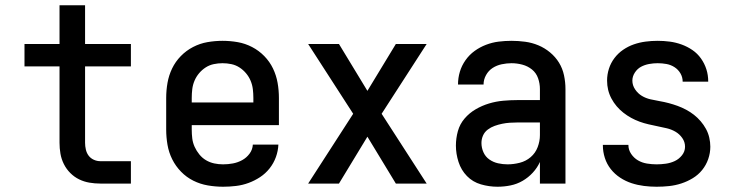

<svg xmlns="http://www.w3.org/2000/svg" viewBox="-20 -697 2790 729"><path d="M477 0H361Q340 0 319.5 -3.5Q299 -7 280.5 -16Q262 -25 247 -40Q232 -55 222.5 -74Q213 -93 209.5 -113.5Q206 -134 206 -155V-445H73V-530H206V-677H303V-530H477V-445H303V-155Q303 -142 306 -129Q309 -116 316.5 -106Q324 -96 336 -90.5Q348 -85 361 -85H477Z M827 12Q798 12 769 7Q740 2 714 -11Q688 -24 667.5 -45Q647 -66 634 -92Q621 -118 616 -147Q611 -176 611 -205V-325Q611 -354 616 -382.5Q621 -411 633.5 -437Q646 -463 666.5 -484Q687 -505 713 -518.5Q739 -532 767.5 -537Q796 -542 825 -542Q854 -542 882.5 -537Q911 -532 937 -518.5Q963 -505 983.5 -484Q1004 -463 1016.5 -437Q1029 -411 1034 -382.5Q1039 -354 1039 -325V-222H708V-205Q708 -188 710 -171.5Q712 -155 719 -139.5Q726 -124 737 -110.5Q748 -97 762.5 -88.5Q777 -80 793.5 -76.5Q810 -73 827 -73Q846 -73 864.5 -76.5Q883 -80 899.5 -89Q916 -98 927.5 -113.5Q939 -129 940 -148H1037Q1036 -124 1027.5 -100.5Q1019 -77 1003.5 -57.5Q988 -38 967.5 -24.5Q947 -11 924 -2.5Q901 6 876.5 9Q852 12 827 12ZM708 -308H942V-325Q942 -342 940 -358.5Q938 -375 931.5 -390.5Q925 -406 914 -419Q903 -432 889 -441Q875 -450 858.5 -453.5Q842 -457 825 -457Q808 -457 791.5 -453.5Q775 -450 761 -441Q747 -432 736 -419Q725 -406 718.5 -390.5Q712 -375 710 -358.5Q708 -342 708 -325Z M1150 0 1321 -265 1150 -530H1267L1375 -352L1483 -530H1600L1429 -265L1600 0H1483L1375 -178L1267 0Z M1869 12Q1837 12 1806 3Q1775 -6 1753 -28.5Q1731 -51 1721 -82Q1711 -113 1711 -144Q1711 -172 1718.5 -199Q1726 -226 1744 -247Q1762 -268 1786 -282Q1810 -296 1836.5 -304Q1863 -312 1890.5 -314.5Q1918 -317 1945 -317H2030V-359Q2030 -380 2023 -400Q2016 -420 2000 -433Q1984 -446 1963.5 -451.5Q1943 -457 1922 -457Q1904 -457 1885 -453Q1866 -449 1850.5 -439Q1835 -429 1825.5 -412Q1816 -395 1816 -376H1719Q1719 -401 1726 -424.5Q1733 -448 1747.5 -468.5Q1762 -489 1782 -503.5Q1802 -518 1825.5 -527Q1849 -536 1873.5 -539Q1898 -542 1922 -542Q1948 -542 1974 -538.5Q2000 -535 2024 -525Q2048 -515 2068.5 -498Q2089 -481 2102.5 -459Q2116 -437 2121.5 -411Q2127 -385 2127 -359V0H2030V-82Q2020 -60 2003 -41.5Q1986 -23 1964.5 -10.5Q1943 2 1918.5 7Q1894 12 1869 12ZM1907 -73Q1930 -73 1953.5 -79Q1977 -85 1995 -100.5Q2013 -116 2021.5 -138.5Q2030 -161 2030 -184V-232H1945Q1930 -232 1915.5 -231Q1901 -230 1886.5 -227Q1872 -224 1858 -219Q1844 -214 1832 -205Q1820 -196 1814 -182.5Q1808 -169 1808 -154Q1808 -136 1815.5 -119Q1823 -102 1838 -91.5Q1853 -81 1871 -77Q1889 -73 1907 -73Z M2473 12Q2449 12 2425 9Q2401 6 2378 -1.5Q2355 -9 2334.5 -22.5Q2314 -36 2299 -55Q2284 -74 2276.5 -97.5Q2269 -121 2269 -145V-147H2366V-146Q2366 -128 2376.5 -112.5Q2387 -97 2402.5 -88Q2418 -79 2436.5 -76Q2455 -73 2473 -73Q2490 -73 2508 -75.5Q2526 -78 2542 -85.5Q2558 -93 2569.5 -107.5Q2581 -122 2581 -140Q2581 -158 2570.5 -173Q2560 -188 2544.5 -197Q2529 -206 2511.5 -210Q2494 -214 2477 -217.5Q2460 -221 2442.5 -225Q2425 -229 2408.5 -235Q2392 -241 2376.5 -249.5Q2361 -258 2347 -269Q2333 -280 2321.5 -293.5Q2310 -307 2301.5 -323Q2293 -339 2289 -356Q2285 -373 2285 -391Q2285 -414 2292 -436Q2299 -458 2313 -476.5Q2327 -495 2346 -508Q2365 -521 2386.5 -528.5Q2408 -536 2431 -539Q2454 -542 2477 -542Q2500 -542 2523 -539Q2546 -536 2568 -528Q2590 -520 2609 -507Q2628 -494 2641.5 -475Q2655 -456 2662 -434Q2669 -412 2669 -388V-387H2572Q2572 -404 2563.5 -418.5Q2555 -433 2541 -442Q2527 -451 2510.5 -454Q2494 -457 2477 -457Q2461 -457 2444.5 -454Q2428 -451 2414 -443.5Q2400 -436 2390.5 -421.5Q2381 -407 2381 -391Q2381 -373 2391.5 -357.5Q2402 -342 2417 -333Q2432 -324 2449.5 -320Q2467 -316 2484.5 -313Q2502 -310 2519 -305.5Q2536 -301 2552.5 -295Q2569 -289 2585 -280.5Q2601 -272 2615 -261Q2629 -250 2640.5 -236.5Q2652 -223 2660.5 -207.5Q2669 -192 2673 -174.5Q2677 -157 2677 -140Q2677 -116 2669 -93Q2661 -70 2646 -51.5Q2631 -33 2610.5 -20.5Q2590 -8 2567 -0.5Q2544 7 2520.5 9.5Q2497 12 2473 12Z"/></svg>

Font: Lode Dark Term
Style: Bold
Weight: 700
Monospace: yes
Designer: Belleve Invis
Foundry: Belleve Invis
Version: Version 29.2.0